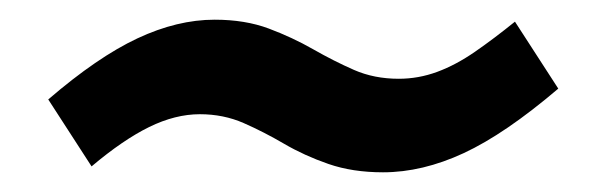

<svg xmlns="http://www.w3.org/2000/svg" viewBox="-20 -451 616 195"><path d="M369 -276Q338 -276 313.5 -284.5Q289 -293 268.5 -305Q248 -317 227.5 -326Q207 -335 183 -335Q158 -335 131.5 -322Q105 -309 73 -282L29 -350Q79 -393 119.5 -412Q160 -431 198 -431Q229 -431 253 -422Q277 -413 298 -401Q319 -389 339.5 -380Q360 -371 385 -371Q405 -371 424 -378Q443 -385 462.5 -398.5Q482 -412 503 -429L547 -361Q493 -315 451 -295.5Q409 -276 369 -276Z"/></svg>

Font: MuseoModerno Medium
Style: Italic
Weight: 500
Italic angle: -9°
Designer: Pablo Cosgaya, Héctor Gatti, Marcela Romero, and the Authors of The MuseoModerno Project.
Foundry: Omnibus-Type Team
Version: Version 1.003